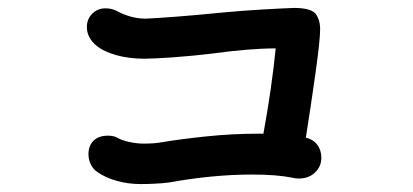

<svg xmlns="http://www.w3.org/2000/svg" viewBox="-20 -591 1040 484"><path d="M790 -193Q790 -171 774 -156Q758 -141 734 -141Q723 -141 717 -143Q678 -151 615 -151Q517 -151 406 -131Q391 -129 371 -128Q351 -127 335 -127Q303 -127 274.5 -135Q246 -143 226 -157Q216 -163 209.5 -175.5Q203 -188 203 -202Q203 -224 216 -236.5Q229 -249 252 -249Q268 -249 277 -243Q288 -237 306.5 -233Q325 -229 342 -229Q369 -229 385 -232Q432 -240 498.5 -247Q565 -254 631 -254H644Q665 -369 675 -469Q610 -469 515 -456Q465 -450 416.5 -446.5Q368 -443 344 -443Q305 -443 273 -452Q241 -461 223 -476Q199 -496 199 -523Q199 -543 212.5 -556.5Q226 -570 246 -570Q261 -570 273 -564Q310 -544 347 -544Q372 -545 424.5 -549Q477 -553 536 -559Q589 -564 640.5 -567Q692 -570 721 -571Q762 -571 775 -557Q787 -542 787 -517Q787 -490 775.5 -408Q764 -326 751 -244L758 -242Q774 -236 782 -223Q790 -210 790 -193Z"/></svg>

Font: Tsukimi Rounded SemiBold
Style: Regular
Weight: 600
Designer: Takashi Funayama
Foundry: Takashi Funayama
Version: Version 1.032; ttfautohint (v1.8.3)